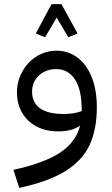

<svg xmlns="http://www.w3.org/2000/svg" viewBox="-20 -635 543 928"><path d="M448 -117Q448 -9 413 66Q378 141 296 192Q214 243 73 273L45 186Q198 152 273 101Q348 50 367 -28Q329 0 261 0Q200 0 155 -24.5Q110 -49 86 -91.5Q62 -134 62 -188Q62 -242 87.5 -288.5Q113 -335 157 -362.5Q201 -390 254 -390Q309 -390 353.5 -357.5Q398 -325 423 -263Q448 -201 448 -117ZM375 -98V-103Q375 -202 342 -251.5Q309 -301 252 -301Q201 -301 168 -270Q135 -239 135 -192Q135 -140 173 -112Q211 -84 289 -84Q336 -84 375 -98ZM153 -473 229 -615H277L355 -473L310 -455L254 -550L198 -455Z"/></svg>

Font: FiraGOUPP
Style: Medium
Weight: 400
Designer: bBox Type
Foundry: bBox Type GmbH
Version: Version 1.001